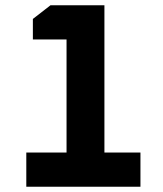

<svg xmlns="http://www.w3.org/2000/svg" viewBox="-20 -710 618 730"><path d="M80 0V-130H233V-560H105V-638L172 -690H377V-130H514V0Z"/></svg>

Font: Oxanium
Style: Bold
Weight: 700
Designer: Severin Meyer
Version: Version 2.000